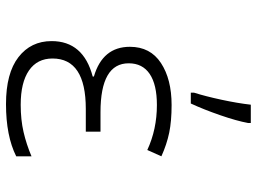

<svg xmlns="http://www.w3.org/2000/svg" viewBox="-128 -718 856 640"><g transform="rotate(90 300.0 -398.0)"><path d="M117 -142Q117 -248 235 -279V-283Q136 -312 136 -403Q136 -471 190 -506.5Q244 -542 330 -542Q384 -542 422.5 -534Q461 -526 501 -508L480 -461Q411 -493 330 -493Q262 -493 226.5 -469Q191 -445 191 -399Q191 -305 354 -305H419V-256H343Q175 -256 175 -145Q175 -94 215 -66.5Q255 -39 329 -39Q379 -39 420 -48.5Q461 -58 501 -75V-24Q433 10 327 10Q224 10 170.5 -31.5Q117 -73 117 -142ZM289 -617Q301 -655 312.5 -708.5Q324 -762 329 -806H390V-797Q383 -759 364 -704Q345 -649 325 -606H289Z"/></g></svg>

Font: Noto Sans Mono UI Light
Style: Regular
Weight: 300
Monospace: yes
Designer: Monotype Design team
Foundry: Monotype Imaging Inc.
Version: Version 1.000